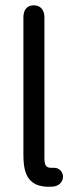

<svg xmlns="http://www.w3.org/2000/svg" viewBox="-20 -697 282 722"><path d="M217 -34C216 -50 204 -67 181 -66C144 -63 147 -84 147 -123V-632C147 -659 133 -677 107 -677C81 -677 68 -659 68 -632V-122C68 -61 73 11 175 5C199 4 217 -10 217 -34Z"/></svg>

Font: SN Pro Book
Style: Regular
Weight: 350
Designer: Tobias Whetton
Foundry: Supernotes
Version: Version 1.003;Glyphs 3.3 (3324)